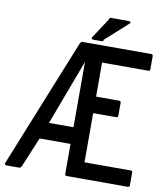

<svg xmlns="http://www.w3.org/2000/svg" viewBox="-98 -1021 945 1088"><g transform="rotate(10 374.5 -477.0)"><path d="M446 -391V-108H712Q722 -108 722 -99V-24Q722 -14 712 -14H478H360Q350 -14 350 -24V-197H172L100 -24Q99 -22 95 -18Q91 -14 88 -14H12Q8 -14 5 -18Q2 -22 4 -26L303 -768Q305 -771 308.5 -774.5Q312 -778 315 -778H712Q722 -778 722 -768V-692Q722 -682 712 -682H446V-486H579Q589 -486 589 -476V-401Q589 -391 579 -391ZM209 -293H350V-669ZM423 -801H374Q364 -801 364 -811L442 -930Q442 -940 452 -940H555Q565 -940 565 -930L433 -811Q433 -801 423 -801Z"/></g></svg>

Font: Kanalisirung
Style: Regular
Weight: 500
Designer: Peter Wiegel
Foundry: Peter Wiegel
Version: 1.000